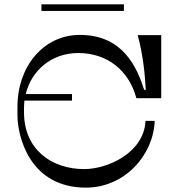

<svg xmlns="http://www.w3.org/2000/svg" viewBox="-20 -861 829 880"><path d="M548 -841H170V-811H548ZM339 -618C473 -618 572 -536 605 -411H719V-700H611C635 -615 645 -516 648 -449H641C607 -554 543 -701 346 -701C179 -701 60 -556 60 -372V-333C60 -237 115 -1 374 -1C549 -1 683 -147 689 -307H647C640 -161 474 -86 366 -86C214 -86 90 -178 90 -346V-366C90 -378 91 -389 92 -400H310V-430H98C124 -537 215 -618 339 -618Z"/></svg>

Font: Space Cowgirl
Style: Regular
Weight: 400
Designer: Valery Marier
Foundry: Valery Marier
Version: Version 1.000;hotconv 1.0.109;makeotfexe 2.5.65596